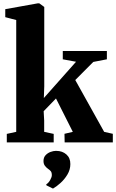

<svg xmlns="http://www.w3.org/2000/svg" viewBox="-20 -838 684 1130"><path d="M20 0V-50L75.5 -62V-720L11 -737V-784L203 -818.5H211L240.5 -797V-330L238 -261L427.5 -474.5L349.5 -489V-538H609V-489L529 -473.5L423 -367L593 -62L644 -50.5V0H360.5L359.5 -50.5L408.5 -62L309.5 -258.5L237 -183.5L240 -128.5V-62L296 -50V0ZM394 128Q394 160.5 376.8 189.2Q359.5 218 335.8 239.2Q312 260.5 292.5 271.5H291L253.5 253L252 247Q265.5 239 275.2 221.8Q285 204.5 285 193Q285 177 278.8 169.5Q272.5 162 262 155Q252 148 244 137.2Q236 126.5 236 109.5Q236 88.5 248.5 75.2Q261 62 278 56Q295 50 308 50H311.5Q347 50 370.8 71Q394.5 92 394 128Z"/></svg>

Font: Merriweather 60pt Black
Style: Regular
Weight: 900
Version: Version 2.100